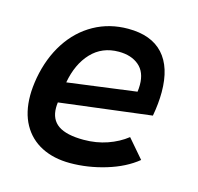

<svg xmlns="http://www.w3.org/2000/svg" viewBox="-88 -651 776 753"><g transform="rotate(15 300.0 -275.0)"><path d="M39 -207.5Q39 -239.5 46 -280Q61.5 -364 102.5 -427Q143.5 -490 205.5 -524.5Q267.5 -559 343.5 -559Q437.5 -559 485.8 -506.2Q534 -453.5 534 -352.5Q534 -307 524.5 -255L151 -208.5Q149.5 -197.5 149.5 -187Q149.5 -139 183 -116Q216.5 -93 286 -93Q337.5 -93 382 -108.5Q426.5 -124 460 -150.5L525 -75Q476 -35 403.2 -13Q330.5 9 258 9Q192 9 142.5 -16.2Q93 -41.5 66 -90Q39 -138.5 39 -207.5ZM444 -358Q444 -410 413 -436.2Q382 -462.5 331 -462.5Q263.5 -462.5 220 -416.5Q176.5 -370.5 162.5 -293L442 -330Q444 -343.5 444 -358Z"/></g></svg>

Font: JuliaMono SemiBoldItalic
Style: Regular
Weight: 600
Italic angle: -9°
Monospace: yes
Designer: cormullion
Foundry: corm
Version: Version 0.049; ttfautohint (v1.8.4)